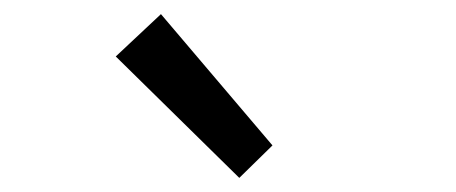

<svg xmlns="http://www.w3.org/2000/svg" viewBox="-20 -892 646 272"><path d="M319 -640 144 -812 208 -872 366 -686Z"/></svg>

Font: Noto Sans TC
Style: Regular
Weight: 400
Designer: Ryoko NISHIZUKA  (kana, bopomofo & ideographs); Paul D. Hunt (Latin, Greek & Cyrillic); Sandoll Communications , Soo-you
Foundry: Adobe
Version: Version 2.004-H2;hotconv 1.0.118;makeotfexe 2.5.65603